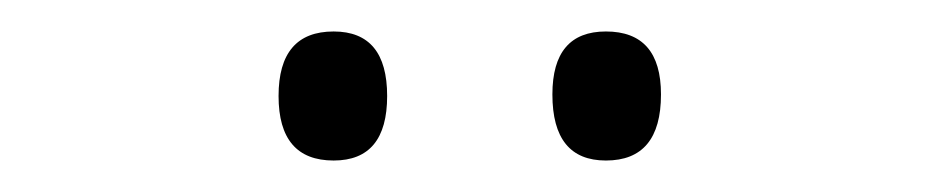

<svg xmlns="http://www.w3.org/2000/svg" viewBox="-20 -735 599 122"><path d="M157 -674Q157 -715 192 -715Q226 -715 226 -674Q226 -633 192 -633Q157 -633 157 -674ZM331 -675Q331 -715 365 -715Q400 -715 400 -675Q400 -633 365 -633Q331 -633 331 -675Z"/></svg>

Font: Noto Sans Myanmar SemiCondensed Light
Style: Regular
Weight: 300
Width: 4
Designer: Monotype Design Team
Foundry: Monotype Imaging Inc.
Version: Version 2.107; ttfautohint (v1.8.4.7-5d5b)